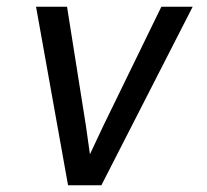

<svg xmlns="http://www.w3.org/2000/svg" viewBox="-20 -550 616 570"><path d="M182 0H281L552 -530H459L287 -177Q277 -156 267 -134.5Q257 -113 247 -92Q244 -113 241 -134.5Q238 -156 235 -177L179 -530H87Z"/></svg>

Font: Iosevka Sparkle
Style: Italic
Weight: 400
Italic angle: -9°
Designer: Belleve Invis
Foundry: Belleve Invis
Version: Version 4.5.0; ttfautohint (v1.8.3)